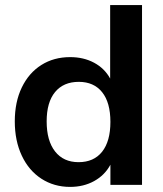

<svg xmlns="http://www.w3.org/2000/svg" viewBox="-20 -725 641 753"><path d="M537 -705V0H413V-79Q391 -38 349.5 -15Q308 8 255 8Q192 8 142.5 -24Q93 -56 65.5 -114.5Q38 -173 38 -249Q38 -325 65.5 -382Q93 -439 142 -470Q191 -501 255 -501Q308 -501 349 -479Q390 -457 412 -417V-705ZM413 -247Q413 -323 380.5 -363.5Q348 -404 289 -404Q229 -404 196 -364Q163 -324 163 -249Q163 -173 196 -131Q229 -89 288 -89Q348 -89 380.5 -130Q413 -171 413 -247Z"/></svg>

Font: wassup Sans
Style: Bold
Weight: 700
Version: Version 2.001